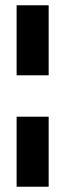

<svg xmlns="http://www.w3.org/2000/svg" viewBox="-20 -708 261 728"><path d="M164.5 -422.5H43V-688H164.5ZM164.5 0H43V-265.5H164.5Z"/></svg>

Font: League Spartan Thin
Style: Bold
Weight: 700
Version: Version 2.002